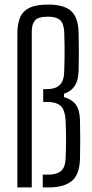

<svg xmlns="http://www.w3.org/2000/svg" viewBox="-20 -820 401 840"><path d="M330 -294Q331 -259 331 -211Q331 -163 330 -126Q328 -56 294 -28Q260 0 192 0H167V-56H192Q227 -56 246 -71Q265 -86 267 -126Q269 -173 269 -211.5Q269 -250 267 -293Q264 -341 244.5 -357.5Q225 -374 187 -374H169V-430H186Q221 -430 240.5 -447.5Q260 -465 261 -508Q262 -542 262.5 -567.5Q263 -593 262.5 -618.5Q262 -644 261 -680Q259 -718 242.5 -732.5Q226 -747 190 -747Q147 -747 133 -730.5Q119 -714 119 -682V0H56V-674Q56 -713 67 -741.5Q78 -770 107.5 -785Q137 -800 191 -800Q261 -800 292 -771Q323 -742 324 -675Q325 -629 325 -590Q325 -551 324 -509Q322 -465 305.5 -442Q289 -419 260 -410V-395Q294 -386 311.5 -362.5Q329 -339 330 -294Z"/></svg>

Font: Big Shoulders Text Light
Style: Regular
Weight: 300
Designer: Patric King
Foundry: XO Type Co
Version: Version 1.000; ttfautohint (v1.8.2)